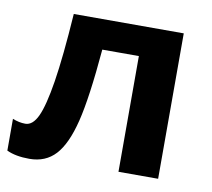

<svg xmlns="http://www.w3.org/2000/svg" viewBox="-63 -578 726 659"><g transform="rotate(10 299.5 -249.0)"><path d="M526.4 0H388.2V-403.3H260.7Q246.1 -232.9 225.3 -149.4Q204.6 -65.9 169.9 -28.3Q135.3 9.3 79.1 9.3Q30.8 9.3 0 -5.4V-116.2Q22.5 -106.9 44.4 -106.9Q70.3 -106.9 87.6 -144Q105 -181.2 118.9 -268.1Q132.8 -355 143.1 -506.8H526.4Z"/></g></svg>

Font: Bpm'online Open Sans
Style: Bold
Weight: 700
Foundry: Ascender Corporation
Version: Version 1.10